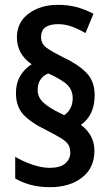

<svg xmlns="http://www.w3.org/2000/svg" viewBox="-20 -780 457 795"><path d="M46 -395Q46 -435 63.5 -465Q81 -495 111 -514Q50 -556 50 -625Q50 -688 99 -724Q148 -760 220 -760Q261 -760 295.5 -751Q330 -742 367 -723L334 -643Q305 -660 277 -670Q249 -680 221 -680Q150 -680 150 -627Q150 -598 173.5 -581.5Q197 -565 239 -544Q300 -516 336 -480.5Q372 -445 372 -386Q372 -303 315 -263Q371 -221 371 -156Q371 -85 320 -45Q269 -5 187 -5Q143 -5 107.5 -14.5Q72 -24 43 -41V-131Q72 -113 112 -99Q152 -85 185 -85Q229 -85 250 -103Q271 -121 271 -148Q271 -167 263.5 -180Q256 -193 235.5 -206Q215 -219 176 -239Q106 -273 76 -306.5Q46 -340 46 -395ZM136 -407Q136 -378 158.5 -356.5Q181 -335 224 -314L246 -303Q262 -314 271.5 -331.5Q281 -349 281 -373Q281 -405 261 -426.5Q241 -448 180 -476Q136 -458 136 -407Z"/></svg>

Font: Noto Sans Malayalam Condensed SemiBold
Style: Regular
Weight: 600
Width: 3
Designer: Jelle Bosma - Monotype Design Team
Foundry: Monotype Imaging Inc.
Version: Version 2.104; ttfautohint (v1.8.4.7-5d5b)